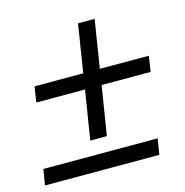

<svg xmlns="http://www.w3.org/2000/svg" viewBox="-93 -624 677 704"><g transform="rotate(-15 245.5 -271.5)"><path d="M196 -116 226 -302H41L50 -361H235L264 -543H327L298 -361H484L475 -302H289L259 -116ZM-7 0 3 -60H437L427 0Z"/></g></svg>

Font: Nunito Sans 7pt Condensed
Style: Italic
Weight: 400
Width: 3
Italic angle: -9°
Designer: Vernon Adams
Foundry: Vernon Adams
Version: Version 3.101;gftools[0.9.27]